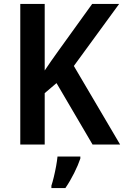

<svg xmlns="http://www.w3.org/2000/svg" viewBox="-20 -734 630 975"><path d="M590 0H450L267 -312L207 -261V0H83V-714H207V-376Q222 -399 240 -424.5Q258 -450 278 -478L448 -714H585L355 -399ZM388 71Q377 104 356.5 145Q336 186 312 221H241V209Q247 191 253.5 164Q260 137 265 109.5Q270 82 272 61H388Z"/></svg>

Font: Noto Sans Devanagari SemiCondensed SemiBold
Style: Regular
Weight: 600
Width: 4
Designer: Jelle Bosma - Monotype Design Team
Foundry: Monotype Imaging Inc.
Version: Version 2.004; ttfautohint (v1.8.4.7-5d5b)